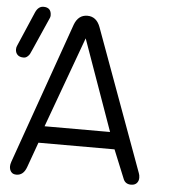

<svg xmlns="http://www.w3.org/2000/svg" viewBox="-54 -813 798 864"><g transform="rotate(5 345.5 -381.5)"><path d="M309.1 -638.2 159.2 -228H455.1ZM534.2 -23.9 481.9 -151.9H138.2L97.2 -38.1Q83.5 0 51.8 0Q35.6 0 27.8 -10Q20 -20 20 -35.2Q20 -43.5 23.9 -55.2L250 -694.8Q267.1 -740.2 308.1 -740.2Q349.1 -740.2 366.2 -694.8L600.1 -55.2Q604 -45.9 604 -34.2Q604 -19 595 -9.5Q585.9 0 569.8 0Q543 0 534.2 -23.9ZM141.1 -716.8 73.2 -563Q68.8 -552.2 65.4 -546.1Q62 -540 54.7 -533.9Q47.4 -527.8 38.1 -527.8Q19.5 -527.8 10.3 -537.4Q1 -546.9 1 -562Q1 -571.3 4.9 -579.1L71.8 -734.9Q84.5 -763.2 107.9 -763.2Q143.1 -763.2 143.1 -727.1Q143.1 -722.7 141.1 -716.8Z"/></g></svg>

Font: BPreplay
Style: Regular
Weight: 400
Designer: Magenta/George Triantafyllakos
Foundry: Magenta/George Triantafyllakos
Version: Version 1.00